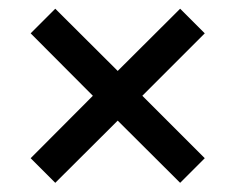

<svg xmlns="http://www.w3.org/2000/svg" viewBox="-20 -594 526 429"><path d="M103.5 -185.5 48.5 -240.5 187.5 -380 48.5 -519.5 103.5 -574.5 243 -435.5 382.5 -574.5 437.5 -519.5 298 -380 437.5 -240.5 382.5 -185.5 243 -324.5Z"/></svg>

Font: Encode Sans Condensed Medium
Style: Regular
Weight: 500
Width: 3
Designer: Multiple Designers
Foundry: Impallari Type
Version: Version 2.000